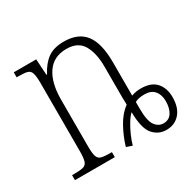

<svg xmlns="http://www.w3.org/2000/svg" viewBox="-126 -681 844 830"><g transform="rotate(-30 296.0 -266.5)"><path d="M291 -14Q304 -58 327.5 -101.5Q351 -145 386 -171Q386 -181 385.5 -190.5Q385 -200 385 -208V-361Q385 -428 361.5 -469Q338 -510 280 -510Q216 -510 183.5 -462.5Q151 -415 151 -331V-98Q151 -64 156 -48.5Q161 -33 175.5 -29Q190 -25 218 -25H228V0H29V-25H42Q71 -25 85.5 -29Q100 -33 105 -49Q110 -65 110 -99V-438Q110 -472 105 -487.5Q100 -503 86 -507Q72 -511 44 -511H33V-536H145L150 -456H153Q175 -499 205.5 -521Q236 -543 286 -543Q358 -543 392 -498.5Q426 -454 426 -359V-193Q449 -201 473 -201Q525 -201 549.5 -173Q574 -145 574 -100Q574 -48 548.5 -19Q523 10 481 10Q442 10 415.5 -20Q389 -50 388 -132Q375 -120 361.5 -98Q348 -76 337 -51Q326 -26 320 -4ZM484 -21Q512 -21 526 -43Q540 -65 540 -100Q540 -132 523.5 -151.5Q507 -171 474 -171Q458 -171 446.5 -168.5Q435 -166 426 -161V-128Q426 -67 442.5 -44Q459 -21 484 -21Z"/></g></svg>

Font: Noto Serif Condensed ExtraLight
Style: Regular
Weight: 200
Width: 3
Designer: Monotype Design Team
Foundry: Monotype Imaging Inc.
Version: Version 2.013; ttfautohint (v1.8.4.7-5d5b)